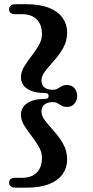

<svg xmlns="http://www.w3.org/2000/svg" viewBox="-20 -760 442 908"><path d="M210 -306Q210 -320 194 -320Q139 -320 109 -340Q79 -360 79 -394.5Q79 -420 94.2 -445Q109.5 -470 129 -495Q148.5 -520 163.5 -545.8Q178.5 -571.5 178.5 -599Q178.5 -643 154 -668Q129.5 -693 83 -693H51.5Q23 -693 23 -716.5Q23 -726.5 30.5 -733.2Q38 -740 55.5 -740H105.5Q170.5 -740 213 -722.5Q255.5 -705 276.5 -674.8Q297.5 -644.5 297.5 -606.5Q297.5 -566 279 -533.5Q260.5 -501 236.5 -474.2Q212.5 -447.5 194.2 -424.2Q176 -401 176 -379.5Q176 -359 189.5 -347.2Q203 -335.5 229.5 -335.5Q244 -335.5 253 -341Q262 -346.5 271.5 -352.2Q281 -358 297.5 -358Q320 -358 332.5 -342.5Q345 -327 345 -306Q345 -285.5 332.5 -270Q320 -254.5 297.5 -254.5Q281 -254.5 271.5 -260Q262 -265.5 253 -271.2Q244 -277 229.5 -277Q203 -277 189.5 -265Q176 -253 176 -233Q176 -211 194.2 -188Q212.5 -165 236.5 -138.2Q260.5 -111.5 279 -78.8Q297.5 -46 297.5 -5.5Q297.5 33 276.5 63Q255.5 93 213 110.2Q170.5 127.5 105.5 127.5H55.5Q38 127.5 30.5 121Q23 114.5 23 104.5Q23 81 51.5 81H83Q129.5 81 154 56Q178.5 31 178.5 -13.5Q178.5 -40.5 163.5 -66.5Q148.5 -92.5 129 -117.2Q109.5 -142 94.2 -167Q79 -192 79 -218Q79 -252 109 -272.2Q139 -292.5 194 -292.5Q210 -292.5 210 -306Z"/></svg>

Font: Fraunces SemiBold
Style: Regular
Weight: 600
Version: Version 1.000;[b76b70a41]